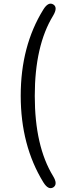

<svg xmlns="http://www.w3.org/2000/svg" viewBox="-20 -829 378 1038"><path d="M268 184Q241 200 214 156Q92 -43 92 -311.5Q92 -580 214 -777Q241 -821 268 -805Q294 -789 267 -744Q168 -582 168 -310.5Q168 -39 267 123Q294 167 268 184Z"/></svg>

Font: Resource Han Rounded KR
Style: Regular
Weight: 400
Designer: Cyano Hao (round all glyphs); Ryoko NISHIZUKA 西塚涼子 (kana, bopomofo & ideographs); Paul D. Hunt (Latin, Greek & Cyrillic)
Foundry: Cyano Hao
Version: 0.990